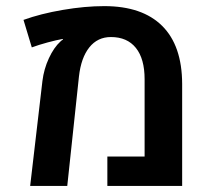

<svg xmlns="http://www.w3.org/2000/svg" viewBox="-20 -614 691 634"><path d="M120.1 -346.7Q125 -386.2 141.4 -421.6Q157.7 -457 179.7 -477.1Q183.1 -480.5 188 -483.4L187 -485.4Q167 -481.9 137.2 -473.9Q107.4 -465.8 85 -457.5L57.6 -548.3Q114.3 -568.8 187.5 -581.3Q260.7 -593.8 324.2 -593.8Q449.7 -593.8 515.4 -528.6Q581.1 -463.4 581.5 -336.9V0H334.5V-97.2H457.5V-352.5Q457.5 -419.9 428.7 -455.8Q399.9 -491.7 346.2 -491.7Q302.2 -491.7 274.9 -457.5Q247.6 -423.3 240.7 -361.3L202.1 0H79.6Z"/></svg>

Font: Heebo Medium
Style: Regular
Weight: 500
Designer: Oded Ezer
Foundry: Meir Sadan
Version: Version 2.001; ttfautohint (v1.5.14-ce02) -l 8 -r 50 -G 200 